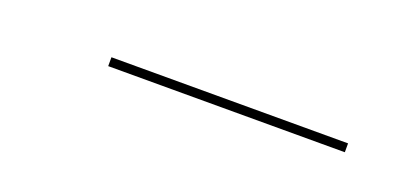

<svg xmlns="http://www.w3.org/2000/svg" viewBox="-16 -367 393 183"><g transform="rotate(20 180.0 -275.5)"><path d="M83 -279.5H323V-270.5H83Z"/></g></svg>

Font: Bodoni* 24pt Medium
Style: Italic
Weight: 500
Italic angle: -13°
Version: Version 2.3